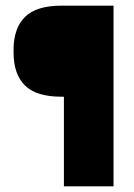

<svg xmlns="http://www.w3.org/2000/svg" viewBox="-20 -659 474 679"><path d="M197 -317Q108 -317 68 -357Q28 -397 28 -473V-483Q28 -559 68.2 -599Q108.5 -639 197.5 -639H247.5V-317ZM381.5 0H206V-639H381.5Z"/></svg>

Font: Anek Gujarati ExtraBold
Style: Regular
Weight: 800
Version: Version 1.003